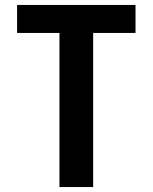

<svg xmlns="http://www.w3.org/2000/svg" viewBox="-20 -755 616 775"><path d="M220 0H356V-622H527V-735H49V-622H220Z"/></svg>

Font: Iosevka Sparkle Extrabold
Style: Regular
Weight: 800
Designer: Belleve Invis
Foundry: Belleve Invis
Version: Version 4.5.0; ttfautohint (v1.8.3)